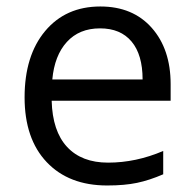

<svg xmlns="http://www.w3.org/2000/svg" viewBox="-20 -565 601 595"><path d="M312 9.8Q193.4 9.8 124.8 -62.5Q56.2 -134.8 56.2 -263.2Q56.2 -392.6 119.9 -468.8Q183.6 -544.9 291 -544.9Q391.6 -544.9 450.2 -478.8Q508.8 -412.6 508.8 -304.2V-252.9H140.1Q142.6 -158.7 187.7 -109.9Q232.9 -61 314.9 -61Q401.4 -61 485.8 -97.2V-24.9Q442.9 -6.3 404.5 1.7Q366.2 9.8 312 9.8ZM290 -477.1Q225.6 -477.1 187.3 -435.1Q148.9 -393.1 142.1 -318.8H421.9Q421.9 -395.5 387.7 -436.3Q353.5 -477.1 290 -477.1Z"/></svg>

Font: f02075841
Style: Regular
Weight: 400
Foundry: Ascender Corporation
Version: Version 1.10